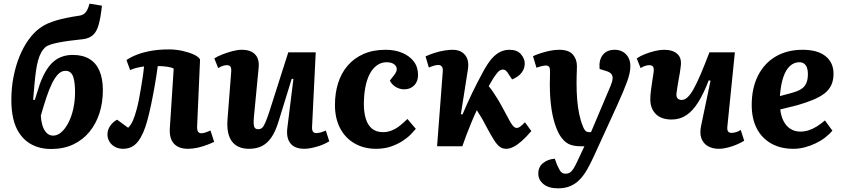

<svg xmlns="http://www.w3.org/2000/svg" viewBox="-20 -799 4611 1049"><path d="M259 15Q221 15 188 5Q155 -5 128 -25.5Q101 -46 81.5 -77.5Q62 -109 52 -153Q42 -197 42 -252Q42 -319 54 -380Q66 -441 87 -492Q108 -543 136.5 -582.5Q165 -622 197 -645Q217 -660 238.5 -669.5Q260 -679 286 -687Q312 -695 344.5 -701.5Q377 -708 417 -714Q438 -718 449.5 -733.5Q461 -749 469 -779L537 -768Q530 -703 519 -664Q508 -625 487.5 -607Q467 -589 434 -585Q395 -581 361.5 -576.5Q328 -572 302 -567Q276 -562 257.5 -556Q239 -550 230 -543Q215 -530 205 -512Q195 -494 188 -468.5Q181 -443 176.5 -411Q172 -379 168.5 -340Q165 -301 161 -254L170 -253L197 -338Q213 -382 231.5 -412.5Q250 -443 272 -462Q294 -481 320.5 -490Q347 -499 377 -499Q432 -499 468.5 -477Q505 -455 523.5 -412Q542 -369 542 -306Q542 -239 523.5 -181Q505 -123 469 -79Q433 -35 380.5 -10Q328 15 259 15ZM338 -412Q316 -412 298.5 -394.5Q281 -377 265 -345Q249 -313 234 -268Q219 -223 203 -167Q204 -142 211 -116.5Q218 -91 233 -74.5Q248 -58 270 -58Q294 -58 315.5 -77Q337 -96 354 -129Q371 -162 380.5 -205Q390 -248 390 -295Q390 -318 388 -339Q386 -360 381 -376.5Q376 -393 365.5 -402.5Q355 -412 338 -412Z M671 -471Q696 -488 730 -501Q764 -514 807 -521.5Q850 -529 903 -529Q941 -529 977 -521Q1013 -513 1039 -501Q1065 -489 1073 -474L1057 -109Q1056 -90 1061.5 -80.5Q1067 -71 1080 -71Q1089 -71 1100.5 -74.5Q1112 -78 1130 -86L1150 -24Q1136 -17 1112.5 -8Q1089 1 1061.5 7.5Q1034 14 1007 14Q956 14 930 -14.5Q904 -43 908 -100L929 -424Q918 -431 893 -434.5Q868 -438 842 -438Q835 -385 825 -328.5Q815 -272 804.5 -222.5Q794 -173 785 -141Q765 -66 734 -26Q703 14 653 14Q627 14 607.5 3Q588 -8 577.5 -26Q567 -44 567 -64Q567 -90 582.5 -112Q598 -134 620 -145L680 -101Q695 -115 706 -140Q717 -165 727 -203Q733 -225 738.5 -252.5Q744 -280 749 -310.5Q754 -341 759 -373Q764 -405 767 -436Q751 -434 729 -429Q707 -424 691 -416Z M1151 -480Q1168 -491 1194.5 -501.5Q1221 -512 1249.5 -519.5Q1278 -527 1301 -527Q1350 -527 1374 -501.5Q1398 -476 1393 -428L1367 -157Q1364 -122 1368.5 -107.5Q1373 -93 1391 -93Q1404 -93 1412.5 -101Q1421 -109 1430 -130Q1439 -151 1451 -187L1555 -513H1705L1685 -107Q1684 -89 1689.5 -80.5Q1695 -72 1708 -72Q1720 -72 1734 -76Q1748 -80 1760 -86L1779 -27Q1766 -19 1749.5 -11.5Q1733 -4 1714 1.5Q1695 7 1676.5 10.5Q1658 14 1643 14Q1590 14 1566.5 -16Q1543 -46 1550 -101L1583 -367L1574 -369L1502 -136Q1486 -83 1464 -50Q1442 -17 1412 -1.5Q1382 14 1341 14Q1278 14 1247.5 -26Q1217 -66 1223 -146L1243 -404Q1245 -427 1239 -435Q1233 -443 1219 -443Q1209 -443 1197 -439Q1185 -435 1172 -427Z M2087 -527Q2137 -527 2177 -510.5Q2217 -494 2240.5 -463.5Q2264 -433 2264 -389Q2264 -354 2243 -332.5Q2222 -311 2188 -311Q2164 -311 2142 -324Q2120 -337 2110 -359L2133 -388Q2150 -410 2147.5 -425.5Q2145 -441 2130 -450Q2115 -459 2093 -459Q2062 -459 2038 -441Q2014 -423 1998.5 -392Q1983 -361 1975.5 -319Q1968 -277 1968 -229Q1968 -185 1978.5 -150.5Q1989 -116 2012 -96.5Q2035 -77 2073 -77Q2098 -77 2121 -86.5Q2144 -96 2165 -112.5Q2186 -129 2206 -149L2252 -95Q2242 -83 2224 -64.5Q2206 -46 2179 -28.5Q2152 -11 2116 1.5Q2080 14 2034 14Q1969 14 1918 -15Q1867 -44 1838.5 -98Q1810 -152 1810 -226Q1810 -289 1827 -344Q1844 -399 1879 -440Q1914 -481 1966 -504Q2018 -527 2087 -527Z M2498 -175 2507 -174Q2519 -203 2533 -233.5Q2547 -264 2561 -293.5Q2575 -323 2588.5 -348.5Q2602 -374 2612 -393Q2634 -436 2656 -465.5Q2678 -495 2704.5 -511Q2731 -527 2763 -527Q2806 -527 2826.5 -502.5Q2847 -478 2847 -452Q2847 -424 2829.5 -401.5Q2812 -379 2778 -365L2760 -392Q2752 -406 2744.5 -412.5Q2737 -419 2727 -419Q2719 -419 2710 -413.5Q2701 -408 2692 -395Q2684 -385 2673.5 -368.5Q2663 -352 2650 -328Q2663 -313 2674 -296.5Q2685 -280 2697.5 -260Q2710 -240 2725 -212Q2742 -182 2753 -160.5Q2764 -139 2772.5 -125.5Q2781 -112 2788 -106Q2795 -100 2803 -100Q2813 -100 2824.5 -109Q2836 -118 2848 -131L2883 -83Q2855 -50 2830.5 -28.5Q2806 -7 2785 3.5Q2764 14 2746 14Q2727 14 2712 4Q2697 -6 2679 -34Q2661 -62 2633 -115Q2625 -131 2617 -145Q2609 -159 2601 -171.5Q2593 -184 2585 -197Q2570 -165 2555.5 -130Q2541 -95 2528.5 -62Q2516 -29 2506 0H2368L2399 -407Q2401 -425 2394.5 -434.5Q2388 -444 2375 -444Q2364 -444 2350.5 -440Q2337 -436 2323 -430L2305 -491Q2329 -502 2356 -510.5Q2383 -519 2408.5 -523Q2434 -527 2453 -527Q2484 -527 2504.5 -513.5Q2525 -500 2533.5 -476Q2542 -452 2536 -417Z M3224 56Q3207 93 3189 125Q3171 157 3149 180.5Q3127 204 3097.5 217Q3068 230 3029 230Q2978 230 2949.5 207Q2921 184 2921 149Q2921 113 2947 92Q2973 71 3011 68L3024 103Q3032 120 3038 130.5Q3044 141 3051.5 145.5Q3059 150 3070 150Q3084 150 3094 143.5Q3104 137 3113.5 122Q3123 107 3134 83L3173 0H3151Q3111 0 3085.5 -13Q3060 -26 3038 -61Q3022 -88 3009.5 -129Q2997 -170 2990.5 -223Q2984 -276 2984 -340Q2984 -351 2984.5 -363.5Q2985 -376 2985 -389Q2985 -402 2985 -412Q2985 -428 2979.5 -434.5Q2974 -441 2962 -441Q2954 -441 2939 -437.5Q2924 -434 2911 -429L2892 -492Q2906 -499 2930 -507Q2954 -515 2981.5 -521Q3009 -527 3035 -527Q3087 -527 3109.5 -501.5Q3132 -476 3132 -438Q3132 -426 3131.5 -412.5Q3131 -399 3130.5 -383Q3130 -367 3130 -346Q3130 -296 3133.5 -254Q3137 -212 3144.5 -176Q3152 -140 3165 -108Q3170 -95 3175.5 -88Q3181 -81 3187 -79Q3193 -77 3200 -77H3209L3316 -330Q3326 -354 3327 -369.5Q3328 -385 3320 -395Q3312 -405 3292 -411L3256 -422Q3251 -470 3273 -498.5Q3295 -527 3339 -527Q3363 -527 3382 -516.5Q3401 -506 3412.5 -486Q3424 -466 3424 -437Q3424 -419 3419.5 -398Q3415 -377 3406 -352.5Q3397 -328 3384 -297Q3371 -266 3353 -226Z M3459 -480Q3476 -492 3502 -502.5Q3528 -513 3556.5 -520Q3585 -527 3608 -527Q3656 -527 3681 -504Q3706 -481 3699 -435Q3698 -423 3695 -405Q3692 -387 3688 -365.5Q3684 -344 3681 -324Q3678 -304 3676 -289Q3674 -271 3681.5 -262Q3689 -253 3705 -253Q3721 -253 3737 -268Q3753 -283 3770.5 -314.5Q3788 -346 3809 -395.5Q3830 -445 3856 -513H3995L3954 -108Q3952 -90 3957.5 -81.5Q3963 -73 3976 -73Q3988 -73 4001.5 -77Q4015 -81 4027 -89L4046 -30Q4031 -21 4013.5 -13Q3996 -5 3977.5 1Q3959 7 3941 10.5Q3923 14 3908 14Q3874 14 3848.5 0Q3823 -14 3812 -43.5Q3801 -73 3812 -119L3862 -358L3852 -360Q3826 -291 3796 -242.5Q3766 -194 3730.5 -170Q3695 -146 3650 -146Q3592 -146 3562.5 -176.5Q3533 -207 3533 -255Q3533 -274 3535.5 -297.5Q3538 -321 3542.5 -348Q3547 -375 3551 -404Q3554 -426 3548 -434.5Q3542 -443 3527 -443Q3517 -443 3504.5 -439Q3492 -435 3480 -427Z M4365 -527Q4447 -527 4490.5 -492Q4534 -457 4534 -396Q4534 -360 4521.5 -333.5Q4509 -307 4484 -288Q4459 -269 4423 -254Q4387 -239 4339 -225L4243 -201Q4247 -165 4261 -137.5Q4275 -110 4298.5 -95Q4322 -80 4353 -80Q4376 -80 4398 -87Q4420 -94 4442.5 -108Q4465 -122 4487 -141L4528 -85Q4511 -65 4487.5 -47Q4464 -29 4435.5 -15.5Q4407 -2 4376.5 6Q4346 14 4314 14Q4245 14 4193.5 -15Q4142 -44 4114.5 -97.5Q4087 -151 4087 -225Q4087 -318 4121.5 -386Q4156 -454 4218.5 -490.5Q4281 -527 4365 -527ZM4394 -395Q4394 -415 4389 -429Q4384 -443 4373.5 -451Q4363 -459 4347 -459Q4319 -459 4296.5 -439Q4274 -419 4260 -378.5Q4246 -338 4241 -274L4308 -292Q4337 -300 4356 -311.5Q4375 -323 4384.5 -343Q4394 -363 4394 -395Z"/></svg>

Font: Literata 18pt
Style: Bold Italic
Weight: 700
Italic angle: -2°
Designer: Latin by Veronika Burian and Jose Scaglione. Greek by Irene Vlachou. Cyrillic by Vera Evstafieva
Foundry: TypeTogether
Version: Version 3.103;gftools[0.9.29]